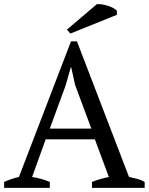

<svg xmlns="http://www.w3.org/2000/svg" viewBox="-20 -913 723 933"><path d="M222 -288H424L345 -500L326 -586H324L299 -498ZM222 0H0V-29Q36 -45 72 -53L325 -712H354L607 -53Q627 -49 646.5 -44Q666 -39 683 -29V0H427V-29Q447 -37 468 -43Q489 -49 509 -53L441 -236H202L136 -53Q178 -47 222 -29ZM451 -893Q454 -893 458 -893Q465 -893 474 -892Q488 -890 502.5 -885.5Q517 -881 529.5 -874.5Q542 -868 548 -861V-841L322 -750L305 -769Z"/></svg>

Font: PTSerif
Style: Regular
Weight: 400
Designer: A.Korolkova, O.Umpeleva, V.Yefimov
Foundry: ParaType Ltd
Version: Version 1.000W OFL; ttfautohint (v1.2) -l 8 -r 50 -G 200 -x 